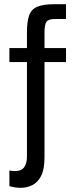

<svg xmlns="http://www.w3.org/2000/svg" viewBox="-20 -726 364 919"><path d="M80 173Q66 173 52.5 171Q39 169 25 165V90Q33 91 39 92Q45 93 51 93Q83 93 96 74Q109 55 109 24V-429H25V-496H109V-570Q109 -621 119 -651Q129 -681 158 -693.5Q187 -706 242 -706H296V-635H244Q212 -635 202.5 -622Q193 -609 193 -571V-496H296V-429H193V27Q193 84 177 115.5Q161 147 135 160Q109 173 80 173Z"/></svg>

Font: Atkinson Hyperlegible Next
Style: Regular
Weight: 400
Designer: Elliott Scott, Megan Eiswerth, Linus Boman, Theodore Petrosky, Letters from Sweden
Foundry: Applied Design Works, Letters from Sweden
Version: Version 2.001